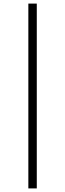

<svg xmlns="http://www.w3.org/2000/svg" viewBox="-20 -830 363 1070"><path d="M138 220V-810H185V220Z"/></svg>

Font: M PLUS 1p Light
Style: Regular
Weight: 300
Version: Version 1.061